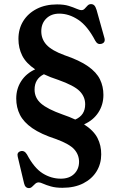

<svg xmlns="http://www.w3.org/2000/svg" viewBox="-20 -734 599 958"><path d="M173.5 176Q163.5 176 155.8 183Q148 190 140.8 197.2Q133.5 204.5 124.5 204.5Q105.5 204.5 100 180.5L68.5 48Q63 26.5 82.5 20.5Q101.5 15 114.5 36.5Q150.5 104.5 193 131Q235.5 157.5 283.5 157.5Q325.5 157.5 349.8 134Q374 110.5 374.5 74Q374.5 38 350.5 11.2Q326.5 -15.5 260 -40Q184.5 -64.5 141.2 -94.5Q98 -124.5 79.5 -161.2Q61 -198 61 -242.5Q61 -291 85.8 -329.2Q110.5 -367.5 155.5 -388Q110 -418.5 91 -456.2Q72 -494 72 -539.5Q72 -590.5 96.2 -629.2Q120.5 -668 163.8 -690Q207 -712 264.5 -712Q299 -712 322.5 -704.8Q346 -697.5 361.5 -690.5Q377 -683.5 387 -683.5Q396 -683.5 402.8 -691Q409.5 -698.5 416.8 -706Q424 -713.5 434 -713.5Q444 -713.5 450.5 -707Q457 -700.5 462 -684L500.5 -546.5Q508.5 -521 485 -515Q466.5 -510.5 455.5 -530.5Q416.5 -605 370.2 -635.5Q324 -666 276 -666Q235.5 -666 210.8 -641.5Q186 -617 186 -578Q186 -538.5 212.5 -510Q239 -481.5 302 -458.5Q377 -433 419.2 -403.2Q461.5 -373.5 478.8 -338Q496 -302.5 496 -260.5Q496 -211.5 470.8 -172.8Q445.5 -134 399.5 -113.5Q447.5 -82.5 466.5 -45.2Q485.5 -8 485 36.5Q485 83 462 120.8Q439 158.5 395.5 180.8Q352 203 291.5 203Q257.5 203 234 196.2Q210.5 189.5 195.8 182.8Q181 176 173.5 176ZM291.5 -163Q327 -151 355.5 -137.5Q405 -159 405 -213.5Q405 -251.5 377.2 -279.5Q349.5 -307.5 270.5 -335.5Q230 -348.5 199 -363.5Q152.5 -340.5 152.5 -287Q152.5 -245.5 184.8 -217.5Q217 -189.5 291.5 -163Z"/></svg>

Font: Fraunces 72pt Soft SemiBold
Style: Regular
Weight: 600
Version: Version 1.000;[b76b70a41]